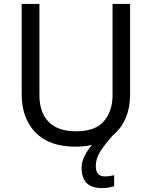

<svg xmlns="http://www.w3.org/2000/svg" viewBox="-20 -734 771 974"><path d="M466 107Q466 136 478 148.5Q490 161 511 161Q528 161 539.5 158.5Q551 156 559 155V211Q545 215 531 217.5Q517 220 497 220Q444 220 419 194Q394 168 394 117Q394 86 410 55.5Q426 25 447 1Q408 10 362 10Q229 10 159.5 -62.5Q90 -135 90 -254V-714H180V-251Q180 -164 226.5 -116Q273 -68 367 -68Q464 -68 507.5 -119.5Q551 -171 551 -252V-714H640V-252Q640 -189 618 -136Q596 -83 552 -47Q508 3 487 37.5Q466 72 466 107Z"/></svg>

Font: Noto Sans Coptic
Style: Regular
Weight: 400
Designer: Monotype Design Team, Denis Moyogo Jacquerye
Foundry: Monotype Imaging Inc.
Version: Version 2.002; ttfautohint (v1.8.4.7-5d5b)